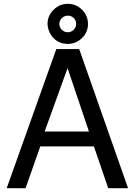

<svg xmlns="http://www.w3.org/2000/svg" viewBox="-20 -986 706 1006"><path d="M472 -219H191L114 0H15L275 -729H395L651 0H547ZM446 -297 334 -629 214 -297ZM335 -966Q379 -966 410 -935Q441 -904 441 -860Q441 -817 409.5 -786.5Q378 -756 335 -756Q279 -756 247 -803Q230 -830 229 -861Q229 -903 260.5 -934.5Q292 -966 335 -966ZM335 -904Q317 -904 304 -891Q291 -878 291 -861Q291 -843 304 -830Q317 -817 335 -817Q353 -817 366 -830Q379 -843 379 -860Q379 -879 366.5 -891.5Q354 -904 335 -904Z"/></svg>

Font: ColatingCofangSans
Style: Regular
Weight: 400
Foundry: GNU
Version: Version 412.227;June 27, 2022;FontCreator 11.0.0.2412 32-bit